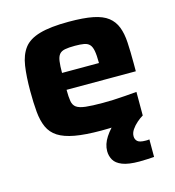

<svg xmlns="http://www.w3.org/2000/svg" viewBox="-106 -608 809 889"><g transform="rotate(-15 298.5 -163.0)"><path d="M320 8Q244 8 194 -1Q144 -10 114.5 -29Q85 -48 71 -79Q57 -110 53 -153.5Q49 -197 49 -254Q49 -324 56.5 -374Q64 -424 88 -456Q112 -488 164 -503Q216 -518 304 -518Q375 -518 420 -509Q465 -500 490.5 -480Q516 -460 528 -429Q540 -398 542.5 -354.5Q545 -311 545 -254V-216H213Q213 -182 216.5 -161.5Q220 -141 234 -131Q248 -121 278 -117.5Q308 -114 360 -114Q382 -114 410 -115Q438 -116 467.5 -118.5Q497 -121 523 -123V-10Q501 -4 467 0Q433 4 395 6Q357 8 320 8ZM390 -279V-299Q390 -335 386 -356Q382 -377 372.5 -387Q363 -397 346 -400Q329 -403 303 -403Q273 -403 255 -399.5Q237 -396 228 -385Q219 -374 216 -352.5Q213 -331 213 -297H408ZM453 192Q401 192 372 180.5Q343 169 332 149.5Q321 130 321 107Q321 74 342.5 41Q364 8 398 -20L523 -10Q509 -2 493.5 11.5Q478 25 467.5 40.5Q457 56 457 72Q457 87 467 96.5Q477 106 506 106Q509 106 513.5 106Q518 106 524 105V189Q510 190 490 191Q470 192 453 192Z"/></g></svg>

Font: Saira SemiExpanded
Style: Bold
Weight: 700
Width: 6
Designer: Hector Gatti with collaboration of the Omnibus-Type team
Foundry: Omnibus-Type
Version: Version 1.101